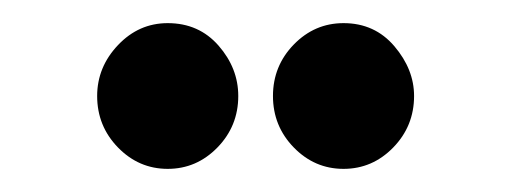

<svg xmlns="http://www.w3.org/2000/svg" viewBox="-20 -694 440 166"><path d="M125 -548Q100 -548 82 -566.5Q64 -585 64 -611Q64 -636 82 -655Q100 -674 125 -674Q152 -674 169 -654.5Q186 -635 186 -611Q186 -585 168 -566.5Q150 -548 125 -548ZM277 -548Q252 -548 234 -566.5Q216 -585 216 -611Q216 -637 234 -655.5Q252 -674 277 -674Q304 -674 321 -654Q338 -634 338 -611Q338 -585 320 -566.5Q302 -548 277 -548Z"/></svg>

Font: Inconsolata Condensed ExtraBold
Style: Regular
Weight: 800
Width: 3
Monospace: yes
Designer: Raph Levien, Cyreal, Brenton Simpson
Foundry: Raph Levien, Cyreal, Google
Version: Version 3.001; ttfautohint (v1.8.2.53-6de2)